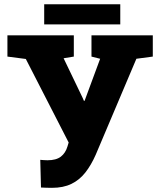

<svg xmlns="http://www.w3.org/2000/svg" viewBox="-20 -878 743 908"><path d="M225.6 10.3Q213.4 10.3 198.5 9.8Q183.6 9.3 173.8 8.8L170.4 -122.1Q175.8 -121.6 187.3 -120.8Q198.7 -120.1 204.6 -120.1Q245.6 -120.1 267.8 -137.2Q290 -154.3 299.3 -186L304.7 -204.1L102.1 -599.1L15.1 -610.4V-710.9H329.1V-610.4L280.8 -602.5L371.1 -414.6L377 -400.9H379.9L453.6 -600.1L412.6 -610.4V-710.9H702.6V-610.4L625 -600.1L432.6 -146Q411.1 -97.2 383.5 -62Q356 -26.9 317.6 -8.3Q279.3 10.3 225.6 10.3ZM189 -762.7V-857.9H548.8V-762.7Z"/></svg>

Font: Roboto Slab LO Black
Style: Regular
Weight: 900
Designer: Google
Version: Version 2.000